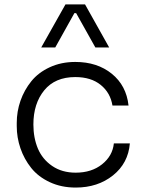

<svg xmlns="http://www.w3.org/2000/svg" viewBox="-20 -825 644 862"><path d="M228 -611.8H165L273.9 -805.2H361.8L470.2 -611.8H408.2L321.8 -766.1H314ZM319.8 17.1Q255.4 17.1 203.6 -7.1Q151.9 -31.2 120.1 -71Q88.4 -110.8 71.8 -159.2Q55.2 -207.5 55.2 -258.8V-272.9Q55.2 -324.7 72 -372.8Q88.9 -420.9 120.6 -460.2Q152.3 -499.5 203.6 -523.2Q254.9 -546.9 317.9 -546.9Q416.5 -546.9 481.9 -493.9Q547.4 -440.9 557.1 -351.1H484.9Q475.6 -408.7 432.1 -443.8Q388.7 -479 317.9 -479Q227.1 -479 178.5 -419.4Q129.9 -359.9 129.9 -266.1Q129.9 -206.1 150.1 -158Q170.4 -109.9 214.4 -79.8Q258.3 -49.8 319.8 -49.8Q391.1 -49.8 438.2 -87.4Q485.4 -125 491.2 -181.2H563Q555.7 -92.3 487.3 -37.6Q418.9 17.1 319.8 17.1Z"/></svg>

Font: Sora Light
Style: Regular
Weight: 300
Designer: Jonathan Barnbrook, Julián Moncada
Foundry: Barnbrook Fonts
Version: Version 2.000